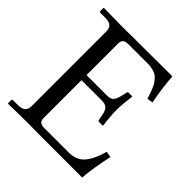

<svg xmlns="http://www.w3.org/2000/svg" viewBox="-174 -781 917 917"><g transform="rotate(45 285.0 -322.5)"><path d="M353 -606.4H218.3Q199.7 -606.4 190.9 -598.9Q182.1 -591.3 182.1 -573.7V-360.8H318.8Q343.3 -360.8 353.5 -371.3Q363.8 -381.8 369.1 -405.3L376 -435.1Q377 -443.4 383.3 -443.4H405.3Q408.7 -443.4 408.7 -439Q400.9 -381.8 400.9 -343.8Q400.9 -302.7 408.7 -248L406.2 -244.6H383.3Q376 -244.6 375 -252L369.1 -282.7Q364.7 -305.7 353.8 -316.2Q342.8 -326.7 318.8 -326.7H182.1V-71.8Q182.1 -53.2 191.2 -46.1Q200.2 -39.1 218.3 -39.1H383.8Q411.1 -39.1 432.4 -48.8Q453.6 -58.6 468 -77.9Q482.4 -97.2 491.7 -118.7Q501 -140.1 509.3 -169.9L539.6 -165Q518.6 -68.4 513.2 0H219.2L141.6 -1L13.7 1L12.2 -1V-21Q12.2 -27.8 20 -27.8H49.8Q78.6 -27.8 90.1 -38.8Q101.6 -49.8 101.6 -71.8V-572.8Q101.6 -596.7 89.8 -607.2Q78.1 -617.7 49.8 -617.7H20Q12.2 -617.7 12.2 -624.5V-644.5L14.2 -646.5L142.1 -644.5L219.7 -645.5L476.1 -646.5Q482.4 -566.9 497.1 -491.2L467.8 -486.3Q461.9 -504.9 458.5 -514.9Q455.1 -524.9 448.7 -539.8Q442.4 -554.7 437 -562.7Q431.6 -570.8 423.1 -580.6Q414.6 -590.3 404.8 -595Q395 -599.6 381.8 -603Q368.7 -606.4 353 -606.4Z"/></g></svg>

Font: Libertinage
Style: f
Weight: 400
Designer: OSP
Foundry: OSP
Version: Version 1.0; 2008; OFL relea